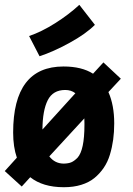

<svg xmlns="http://www.w3.org/2000/svg" viewBox="-20 -783 558 806"><path d="M102.1 -631.8Q153.3 -648.9 211.4 -685.5Q269.5 -722.2 313 -762.7L378.4 -678.7Q340.3 -640.6 272.2 -603.3Q204.1 -565.9 146 -546.9ZM305.2 -120.6Q334.5 -152.8 334.5 -258.8Q334.5 -258.8 334.5 -266.6Q334.5 -279.8 334 -286.1L187 -126.5Q210.4 -96.2 248 -96.2Q267.6 -96.7 279.5 -101.8Q291.5 -106.9 305.2 -120.6ZM414.1 -521 487.3 -452.6 435.1 -396.5Q459.5 -341.3 459.5 -265.1Q459.5 -229 455.1 -196.8Q450.7 -164.6 441.4 -133.8Q432.1 -103 415.5 -78.6Q398.9 -54.2 376.2 -35.6Q353.5 -17.1 321 -7.1Q288.6 2.9 248.5 2.9H247.6Q159.7 2.9 106.9 -39.1L71.3 0L0 -64.9L50.8 -121.1Q35.2 -166 35.2 -226.6Q35.2 -503.9 246.6 -503.9Q323.2 -503.9 370.6 -473.6ZM296.4 -391.6Q278.8 -405.3 253.9 -405.3Q202.1 -405.3 180.4 -362.3Q158.7 -319.3 158.2 -239.3Z"/></svg>

Font: Fantasque Sans Mono
Style: Bold
Weight: 700
Monospace: yes
Designer: Jany Belluz
Version: Version 1.8.0 ; ttfautohint (v1.8.2)